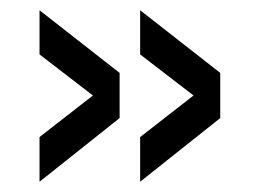

<svg xmlns="http://www.w3.org/2000/svg" viewBox="-20 -465 499 374"><path d="M161 -279 57 -198V-111L213 -235V-323L57 -445V-359ZM253 -359 357 -279 253 -198V-111L409 -235V-323L253 -445Z"/></svg>

Font: Alpha Lyrae Medium
Style: Regular
Weight: 500
Designer: Nikolay Petroussenko, Plamen Motev
Foundry: Fontfabric LLC
Version: Version 1.000;hotconv 1.0.109;makeotfexe 2.5.65596